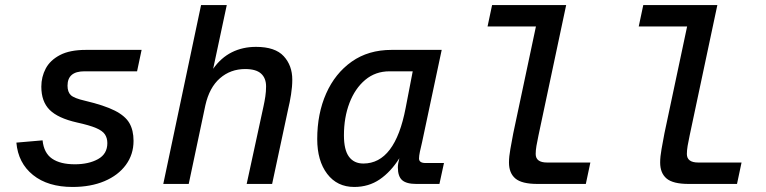

<svg xmlns="http://www.w3.org/2000/svg" viewBox="-20 -730 3040 762"><path d="M268 12Q170 12 111 -35.5Q52 -83 45 -164L149 -173Q154 -123 186.5 -100.5Q219 -78 277 -78Q332 -78 369 -98.5Q406 -119 406 -162Q406 -182 396.5 -196.5Q387 -211 361 -222Q335 -233 285 -244Q210 -261 177 -294Q144 -327 144 -386Q144 -425 161.5 -458Q179 -491 218 -511.5Q257 -532 321 -532H542L524 -447H315Q248 -447 248 -390Q248 -365 261 -352.5Q274 -340 318 -330Q394 -312 435.5 -291Q477 -270 493.5 -241.5Q510 -213 510 -171Q510 -117 479.5 -75.5Q449 -34 394.5 -11Q340 12 268 12Z M628 0 778 -710H880L826 -457Q857 -501 900 -522.5Q943 -544 996 -544Q1072 -544 1106 -507Q1140 -470 1140 -414Q1140 -386 1135 -354.5Q1130 -323 1124 -299L1060 0H959L1026 -309Q1030 -327 1033 -347Q1036 -367 1036 -387Q1036 -420 1016 -438Q996 -456 953 -456Q895 -456 853 -419.5Q811 -383 795 -312L729 0Z M1386 12Q1318 12 1278.5 -40Q1239 -92 1239 -178Q1239 -279 1274.5 -359Q1310 -439 1376 -485.5Q1442 -532 1534 -532H1733L1655 -165Q1650 -145 1646.5 -128Q1643 -111 1643 -101Q1643 -83 1669 -83H1742L1724 0H1632Q1593 0 1576 -15Q1559 -30 1559 -66Q1559 -80 1565 -102Q1531 -48 1487 -18Q1443 12 1386 12ZM1422 -81Q1548 -81 1590 -302L1618 -447H1526Q1470 -447 1429.5 -413Q1389 -379 1367 -321.5Q1345 -264 1345 -193Q1345 -135 1365 -108Q1385 -81 1422 -81Z M2113 0Q2051 0 2025.5 -21.5Q2000 -43 2000 -85Q2000 -108 2005.5 -138.5Q2011 -169 2017 -201L2107 -625H1915L1933 -710H2227L2117 -192Q2112 -169 2109 -151Q2106 -133 2106 -119Q2106 -85 2151 -85H2323L2305 0Z M2713 0Q2651 0 2625.5 -21.5Q2600 -43 2600 -85Q2600 -108 2605.5 -138.5Q2611 -169 2617 -201L2707 -625H2515L2533 -710H2827L2717 -192Q2712 -169 2709 -151Q2706 -133 2706 -119Q2706 -85 2751 -85H2923L2905 0Z"/></svg>

Font: Geist Mono Medium
Style: Italic
Weight: 500
Italic angle: -12°
Monospace: yes
Designer: Basement.studio, Andrés Briganti, Mateo Zaragoza
Foundry: Basement.studio, Vercel, Andrés Briganti, Guido Ferreyra, Mateo Zaragoza
Version: Version 1.500; ttfautohint (v1.8.4.7-5d5b)